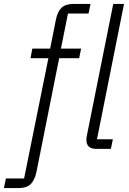

<svg xmlns="http://www.w3.org/2000/svg" viewBox="-90 -760 660 980"><path d="M476 0H402Q351 0 351 -46Q351 -55 353 -66L488 -740H543L405 -49H486ZM212 -463 96 118Q87 160 66.5 180Q46 200 4 200H-70L-60 151H33L157 -463H66L75 -512H166L195 -658Q203 -700 223.5 -720Q244 -740 287 -740H372L362 -691H257L221 -512H324L314 -463Z"/></svg>

Font: IBM Plex Sans Light
Style: Italic
Weight: 300
Italic angle: -11.31°
Designer: Mike Abbink, Paul van der Laan, Pieter van Rosmalen
Foundry: Bold Monday
Version: Version 3.0